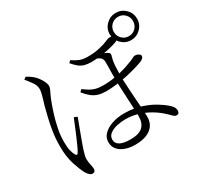

<svg xmlns="http://www.w3.org/2000/svg" viewBox="-178 -1032 1356 1309"><g transform="rotate(-30 500.0 -377.5)"><path d="M771 -706Q771 -751 803 -782Q835 -813 879 -813Q923 -813 954.5 -782Q986 -751 986 -706.5Q986 -662 954.5 -630.5Q923 -599 879 -599Q835 -599 803 -631Q795 -639 789 -648Q785 -644 779 -642Q761 -634 726 -626Q701 -619 673 -615Q677 -614 680 -612Q691 -608 700 -601Q709 -596 710.5 -588.5Q712 -581 707 -567Q699 -542 696 -504Q695 -476 694 -443Q723 -450 748 -458Q781 -469 803 -478Q824 -487 832 -491.5Q840 -496 844 -496Q850 -496 857.5 -494.5Q865 -493 871.5 -489.5Q878 -486 882.5 -481.5Q887 -477 887 -470Q887 -462 880 -454Q873 -446 856 -439Q822 -426 771 -413Q731 -402 694 -396Q695 -370 697 -338Q699 -290 703 -242Q706 -206 708 -174Q713 -173 718 -171Q776 -152 817 -126.5Q858 -101 879 -82Q895 -69 904 -55Q913 -41 913 -25Q913 -14 908 -7Q903 0 891 0Q881 0 872.5 -6.5Q864 -13 855 -23Q811 -68 764 -96Q738 -112 711 -123Q712 -104 712 -93Q712 -50 691 -22Q670 6 633 19.5Q596 33 547 33Q503 33 469 20.5Q435 8 415 -15.5Q395 -39 395 -74Q395 -110 421 -136Q447 -162 490 -176.5Q533 -191 586 -191Q626 -191 661 -185Q659 -220 657 -262Q655 -306 653 -349Q652 -370 651 -389Q634 -386 617 -385Q588 -382 557 -382Q525 -382 498 -389.5Q471 -397 447.5 -415.5Q424 -434 400 -464L416 -480Q437 -465 456 -453Q475 -441 499.5 -434Q524 -427 560 -427Q595 -427 627 -431Q640 -433 651 -435Q651 -455 651 -475Q652 -502 652 -524.5Q652 -547 652 -560Q651 -586 633 -597Q623 -603 615 -607Q591 -605 568 -605Q539 -605 516 -611.5Q493 -618 474 -633.5Q455 -649 434 -674L449 -689Q480 -668 505 -658.5Q530 -649 564 -649Q616 -649 649.5 -656.5Q683 -664 702 -670Q727 -679 737.5 -684Q748 -689 756 -689Q765 -689 773 -688Q771 -697 771 -706ZM112 -730 130 -743Q141 -737 153 -729.5Q165 -722 177 -712Q191 -700 205 -681.5Q219 -663 228 -643.5Q237 -624 237 -609Q237 -598 231.5 -585.5Q226 -573 216.5 -553.5Q207 -534 195 -502Q185 -476 170.5 -430.5Q156 -385 145 -332Q134 -279 134 -228Q134 -185 140 -160Q146 -135 156 -117Q161 -108 166.5 -107.5Q172 -107 178 -117Q186 -129 199 -157.5Q212 -186 227 -221Q242 -256 255 -288.5Q268 -321 276 -340L301 -329Q293 -309 282 -279Q271 -249 259 -217Q247 -185 237.5 -158.5Q228 -132 223 -117Q216 -95 212 -78.5Q208 -62 208 -49Q208 -26 213.5 -4Q219 18 219 34Q219 44 213 51Q207 58 197 58Q184 58 173 48Q162 38 152 21Q135 -9 115 -70.5Q95 -132 95 -214Q95 -278 104.5 -335.5Q114 -393 125.5 -438Q137 -483 143 -508Q148 -524 154.5 -545Q161 -566 166 -587Q171 -608 171 -623Q171 -651 151.5 -678.5Q132 -706 112 -730ZM663 -140Q617 -152 573 -152Q543 -152 509 -145Q475 -138 451 -121Q427 -104 427 -75Q427 -45 455 -30Q483 -15 537 -15Q604 -15 633.5 -43Q663 -71 663 -124Q663 -131 663 -140ZM803 -706Q803 -675 825 -652.5Q847 -630 879 -630Q911 -630 932.5 -652.5Q954 -675 954 -706Q954 -738 932.5 -760Q911 -782 879 -782Q847 -782 825 -760Q803 -738 803 -706Z"/></g></svg>

Font: Early Summer Mincho Light
Style: Regular
Weight: 300
Designer: GuiWonder
Version: Version 1.002